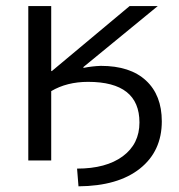

<svg xmlns="http://www.w3.org/2000/svg" viewBox="-20 -540 603 646"><path d="M260.7 -314.5V-311.5Q290 -317.4 319.3 -318.4Q418 -318.4 471.2 -269Q524.4 -219.7 524.4 -131.8Q524.4 -31.2 450.7 27.3Q377 85.9 244.1 86.9L239.3 27.3Q336.9 27.3 393.1 -14.2Q449.2 -55.7 449.2 -127.9Q449.2 -264.6 276.4 -264.6Q205.1 -264.6 152.3 -233.4V0H75.2V-519.5H152.3V-300.8H154.3L416 -519.5H510.7Z"/></svg>

Font: Mgen+ 1c regular
Style: Regular
Weight: 400
Designer: [Source Han Sans]
Ryoko NISHIZUKA  (kana & ideographs); Paul D. Hunt (Latin, Greek & Cyrillic); Wenlong ZHANG  (bopomofo
Version: Version 1.059.20150602